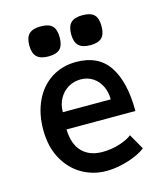

<svg xmlns="http://www.w3.org/2000/svg" viewBox="-116 -867 832 964"><g transform="rotate(-15 300.0 -384.5)"><path d="M64 -272Q64 -356.5 94.8 -421.5Q125.5 -486.5 181.5 -522.8Q237.5 -559 311 -559Q426.5 -559 481 -477Q535.5 -395 535.5 -244H177.5Q179.5 -167 218 -127.5Q256.5 -88 323.5 -88Q371 -88 414.5 -102.2Q458 -116.5 477.5 -133.5L523 -53.5Q503.5 -37.5 470 -23Q436.5 -8.5 396.2 0.5Q356 9.5 317.5 9.5Q251 9.5 193 -23.2Q135 -56 99.5 -119.8Q64 -183.5 64 -272ZM310.5 -468.5Q275.5 -468.5 246.2 -451.5Q217 -434.5 199.5 -403.5Q182 -372.5 182 -332.5H431Q431 -371.5 415.5 -402.5Q400 -433.5 372.5 -451Q345 -468.5 310.5 -468.5ZM106 -699.5Q106 -740.5 125 -759Q144 -777.5 185.5 -777.5Q227.5 -777.5 245.8 -759.2Q264 -741 264 -699.5Q264 -658.5 245.8 -640Q227.5 -621.5 185.5 -621.5Q144.5 -621.5 125.2 -640.2Q106 -659 106 -699.5ZM323.5 -699.5Q323.5 -740.5 342.5 -759Q361.5 -777.5 403 -777.5Q445 -777.5 463.2 -759.2Q481.5 -741 481.5 -699.5Q481.5 -658.5 463.2 -640Q445 -621.5 403 -621.5Q362 -621.5 342.8 -640.2Q323.5 -659 323.5 -699.5Z"/></g></svg>

Font: JuliaMono SemiBold
Style: Regular
Weight: 600
Monospace: yes
Designer: cormullion
Foundry: corm
Version: Version 0.055; ttfautohint (v1.8.4)